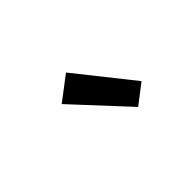

<svg xmlns="http://www.w3.org/2000/svg" viewBox="-34 -966 568 568"><g transform="rotate(-45 250.0 -682.5)"><path d="M315 -571 161 -737 236 -794 376 -618Z"/></g></svg>

Font: Iosevka Curly Slab MdObl
Style: Regular
Weight: 500
Italic angle: -9°
Monospace: yes
Designer: Belleve Invis
Foundry: Belleve Invis
Version: Version 11.0.0; ttfautohint (v1.8.3)